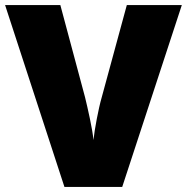

<svg xmlns="http://www.w3.org/2000/svg" viewBox="-20 -734 734 754"><path d="M694 -714H478L379 -350C367 -309 351 -224 347 -184C344 -224 324 -311 314 -352L217 -714H0L233 0H460Z"/></svg>

Font: Noto Sans Sinhala UI Black
Style: Regular
Weight: 900
Designer: Jelle Bosma - Monotype Design Team
Foundry: Monotype Imaging Inc.
Version: Version 2.006